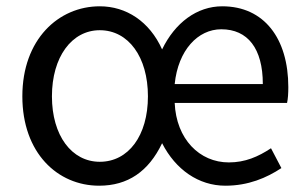

<svg xmlns="http://www.w3.org/2000/svg" viewBox="-20 -577 977 610"><path d="M295 13C386 13 452 -32 495 -122C538 -38 611 13 696 13C769 13 827 -12 874 -43L841 -106C800 -79 759 -61 707 -61C614 -61 540 -135 535 -250H892C895 -263 896 -281 896 -300C896 -455 819 -557 686 -557C606 -557 536 -505 495 -420C455 -509 381 -557 297 -557C166 -557 51 -452 51 -271C51 -91 163 13 295 13ZM535 -310C546 -418 609 -484 683 -484C767 -484 815 -423 815 -310ZM297 -63C208 -63 145 -146 145 -271C145 -396 208 -481 297 -481C388 -481 450 -396 450 -271C450 -146 388 -63 297 -63Z"/></svg>

Font: Spoqa Han Sans Neo Regular
Style: Regular
Weight: 400
Designer: [Spoqa Han Sans Neo] Dong-huui Kim  Younghwa Kang  Yujin Lee  [Noto Sans] Ryoko NISHIZUKA  (kana & ideographs); Paul D. 
Foundry: Spoqa (http://www.spoqa-han-sans.com)
Version: Version 1.000